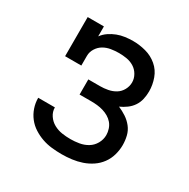

<svg xmlns="http://www.w3.org/2000/svg" viewBox="-128 -644 756 769"><g transform="rotate(30 250.0 -260.0)"><path d="M253 8Q230 8 207 5.5Q184 3 162.5 -4.5Q141 -12 121.5 -24.5Q102 -37 88 -55Q74 -73 66.5 -95Q59 -117 59 -140Q59 -140 59 -140.5Q59 -141 59 -141H136Q136 -141 136 -141Q136 -141 136 -141Q136 -121 147.5 -104Q159 -87 176.5 -77.5Q194 -68 213.5 -65Q233 -62 253 -62Q273 -62 293.5 -65.5Q314 -69 331.5 -79.5Q349 -90 359.5 -108.5Q370 -127 370 -148Q370 -161 365.5 -175Q361 -189 352 -199.5Q343 -210 331 -217Q319 -224 305.5 -228Q292 -232 278 -233.5Q264 -235 250 -235H196V-305H250Q268 -305 286.5 -308.5Q305 -312 320.5 -321.5Q336 -331 345 -347.5Q354 -364 354 -382Q354 -400 344.5 -416.5Q335 -433 319.5 -442.5Q304 -452 286 -455Q268 -458 250 -458Q232 -458 213.5 -455Q195 -452 179.5 -443Q164 -434 154 -418Q144 -402 144 -384V-339H69V-520H144V-474Q155 -489 170.5 -499.5Q186 -510 203 -516.5Q220 -523 238.5 -525.5Q257 -528 275 -528Q305 -528 334.5 -520Q364 -512 387 -492.5Q410 -473 420.5 -444Q431 -415 431 -385Q431 -367 427 -349Q423 -331 413 -316Q403 -301 388 -290Q373 -279 357 -272Q376 -264 393.5 -252.5Q411 -241 424 -224.5Q437 -208 442 -187.5Q447 -167 447 -146Q447 -123 440.5 -100Q434 -77 420 -58Q406 -39 386.5 -26Q367 -13 345 -5.5Q323 2 299.5 5Q276 8 253 8Z"/></g></svg>

Font: Iosevka Gothic
Style: Regular
Weight: 400
Monospace: yes
Designer: Belleve Invis
Foundry: Belleve Invis
Version: Version 15.5.1; ttfautohint (v1.8.4)